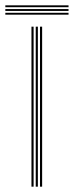

<svg xmlns="http://www.w3.org/2000/svg" viewBox="-56 -700 277 720"><path d="M94 0V-600H102V0ZM62 0V-600H70V0ZM78 0V-600H86V0ZM-36 -673V-680H201V-673ZM-36 -645V-652H201V-645ZM-36 -659V-666H201V-659Z"/></svg>

Font: Big Shoulders Inline Text SC Thin
Style: Regular
Weight: 100
Designer: Patric King
Foundry: XO Type Co
Version: Version 2.002